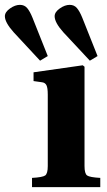

<svg xmlns="http://www.w3.org/2000/svg" viewBox="-106 -771 442 791"><path d="M25.9 0V-38.1Q69.3 -40.5 80.1 -48.1Q90.8 -55.7 90.8 -86.9V-380.9Q90.8 -409.7 85.2 -420.2Q79.6 -430.7 66.9 -432.1L32.2 -437V-473.1L234.9 -502L242.2 -496.1V-86.9Q242.2 -55.7 252.9 -48.1Q263.7 -40.5 307.1 -38.1V0ZM119.1 -704.1Q119.1 -721.2 140.1 -736.1Q161.1 -751 181.2 -751Q199.7 -751 210.9 -737.8Q222.2 -724.6 232.9 -698.2L295.9 -540L264.2 -521L154.8 -638.2Q119.1 -678.2 119.1 -704.1ZM-85.9 -704.1Q-85.9 -721.2 -64.9 -736.1Q-43.9 -751 -23.9 -751Q-5.4 -751 5.9 -737.8Q17.1 -724.6 27.8 -698.2L90.8 -540L59.1 -521L-49.8 -638.2Q-85.9 -678.7 -85.9 -704.1Z"/></svg>

Font: Linguistics Pro
Style: Bold
Weight: 700
Designer: Stefan Peev, Context Ltd
Foundry: Stefan Peev, Context Ltd
Version: Version 001.000